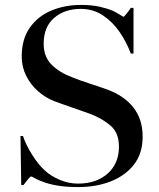

<svg xmlns="http://www.w3.org/2000/svg" viewBox="-20 -751 645 778"><path d="M297 7Q248 7 213 1Q178 -5 155 -14Q137 -20 123 -28Q109 -36 106 -36Q103 -36 93 -24Q83 -12 75 -1H66L63 -200H73Q85 -164 110.5 -123.5Q136 -83 162 -60Q184 -39 220.5 -23Q257 -7 296 -7Q370 -7 416 -47.5Q462 -88 462 -157Q462 -212 429 -241Q396 -270 347 -289Q340 -292 319 -299Q298 -306 273 -315Q248 -324 227.5 -331Q207 -338 200 -341Q164 -355 134 -381.5Q104 -408 86 -444Q68 -480 68 -522Q68 -592 100.5 -638.5Q133 -685 187.5 -708Q242 -731 308 -731Q353 -731 385 -723.5Q417 -716 438 -707Q452 -700 465.5 -691.5Q479 -683 480 -683Q483 -683 492.5 -695Q502 -707 510 -719H521V-534H510Q493 -580 464.5 -621.5Q436 -663 396.5 -689Q357 -715 307 -715Q242 -715 199.5 -678.5Q157 -642 157 -574Q157 -521 189 -489Q221 -457 272 -438Q301 -426 343 -412.5Q385 -399 415 -388Q483 -363 520.5 -315.5Q558 -268 558 -197Q558 -130 523.5 -85Q489 -40 430 -16.5Q371 7 297 7Z"/></svg>

Font: Mulat Addis
Style: Regular
Weight: 400
Designer: Fasil fikreab
Version: Version 1.001; ttfautohint (v1.8.3)